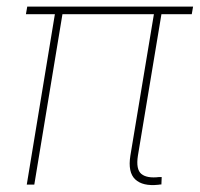

<svg xmlns="http://www.w3.org/2000/svg" viewBox="-20 -549 594 571"><path d="M450.7 0.5Q404.3 5.4 382.1 -15.6Q359.9 -36.6 367.7 -85.9L439.5 -517.6H461.9L390.1 -85.9Q383.8 -45.4 400.4 -31.7Q417 -18.1 453.6 -22.5Q456.5 -22.5 457.3 -22.5Q458 -22.5 460.9 -22.5L460 -0.5Q457.5 -0.5 455.3 -0.2Q453.1 0 450.7 0.5ZM59.6 0 145 -517.6H167.5L82 0ZM57.1 -506.8 61 -529.3H554.2L550.3 -506.8Z"/></svg>

Font: Inter 24pt Thin
Style: Italic
Weight: 250
Italic angle: -9.3988°
Version: Version 4.001;git-66647c0bb